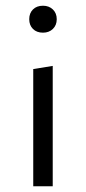

<svg xmlns="http://www.w3.org/2000/svg" viewBox="-20 -650 300 670"><path d="M96 -409 164 -420V0H96ZM82 -583Q82 -604 95 -617Q108 -630 130 -630Q151 -630 164.5 -617Q178 -604 178 -583Q178 -562 164.5 -549Q151 -536 130 -536Q108 -536 95 -549Q82 -562 82 -583Z"/></svg>

Font: LXGW Bright TC
Style: Regular
Weight: 400
Designer: Christian Thalmann (Catharsis Fonts)
Foundry: LXGW / Christian Thalmann (Catharsis Fonts) / Fontworks Inc.
Version: Version 5.501